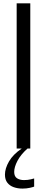

<svg xmlns="http://www.w3.org/2000/svg" viewBox="-20 -879 278 1136"><path d="M78.6 0V-859.4H159.2V0ZM112.8 236.8Q85 236.8 61.3 228.5Q37.6 220.2 23.4 201.9Q9.3 183.6 9.3 154.3Q9.3 117.7 33.4 75.9Q57.6 34.2 108.4 0H142.6Q103 35.2 83.5 72.3Q64 109.4 64 138.2Q64 165 80.8 175.8Q97.7 186.5 122.1 186.5Q144.5 186.5 162.8 181.9Q181.2 177.2 182.1 176.8V225.1Q177.2 227.5 157 232.2Q136.7 236.8 112.8 236.8Z"/></svg>

Font: Antonio ExtraLight
Style: Regular
Weight: 250
Designer: Vernon Adams
Foundry: Vernon Adams
Version: Version 1.002